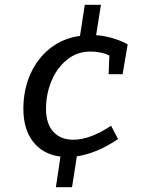

<svg xmlns="http://www.w3.org/2000/svg" viewBox="-20 -756 587 797"><path d="M489 -448H431L434 -526Q399 -542 355 -542Q300 -542 258 -508Q216 -474 193.5 -419.5Q171 -365 171 -304Q171 -243 201 -209.5Q231 -176 284 -176Q354 -176 441 -234L470 -179Q384 -120 299 -107L279 21H212L231 -106Q159 -115 118 -167Q77 -219 77 -304Q77 -382 105.5 -447Q134 -512 187 -554.5Q240 -597 312 -607L332 -736H399L379 -610Q417 -607 451 -596.5Q485 -586 510 -572Z"/></svg>

Font: Bitter Pro Medium
Style: Italic
Weight: 500
Italic angle: -9°
Designer: Sol Matas, and Bitter project Authors
Foundry: Sol Matas
Version: Version 1.010